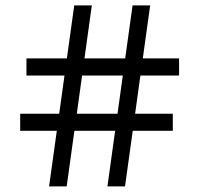

<svg xmlns="http://www.w3.org/2000/svg" viewBox="-20 -660 731 704"><path d="M636.6 -383.1V-445.8H503.6L530.6 -640.2H466.1L439 -445.8H289.7L316.7 -640.2H252.2L225.2 -445.8H77V-383.1H216.5L197 -243H54V-180.4H188.3L160 23.4H224.5L252.8 -180.4H402.2L373.9 23.4H438.4L466.7 -180.4H613.6V-243H475.4L494.8 -383.1ZM410.9 -243H261.6L281 -383.1H430.3Z"/></svg>

Font: Diatome Awesome Regular
Style: Regular
Weight: 400
Designer: 15.100.17
Foundry: 15.100.17
Version: Version 1.008;Fontself Maker 3.5.8